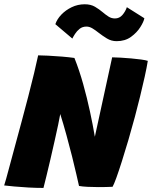

<svg xmlns="http://www.w3.org/2000/svg" viewBox="-26 -898 729 921"><path d="M182.5 3.5Q148 3.5 110.8 1.5Q73.5 -0.5 42.2 -3.5Q11 -6.5 -6 -8.5Q-4 -13.5 3.8 -41.5Q11.5 -69.5 23.2 -113.2Q35 -157 49.2 -209.5Q63.5 -262 78 -316Q94 -375 109.5 -435Q125 -495 137.5 -546.8Q150 -598.5 157 -632.5Q171.5 -632.5 203.8 -631Q236 -629.5 271.5 -626.5Q307 -623.5 331 -620Q354.5 -561 373 -494.8Q391.5 -428.5 405.5 -363.5Q419.5 -298.5 429 -242L512 -623Q527.5 -623 552.2 -621.5Q577 -620 603.2 -617.8Q629.5 -615.5 651.2 -612.5Q673 -609.5 683 -606Q678 -574.5 668.2 -530.2Q658.5 -486 646.2 -436Q634 -386 621 -337.5Q606 -281.5 589.8 -226.2Q573.5 -171 558.5 -123.8Q543.5 -76.5 531.8 -44.2Q520 -12 514 -2Q484 -0.5 446 -0.5Q419 -0.5 394 -1.8Q369 -3 353 -6Q349 -23.5 340.5 -61Q332 -98.5 319.8 -147.2Q307.5 -196 293 -249Q278.5 -302 263 -351Q260.5 -335 253.2 -300.5Q246 -266 236 -222Q226 -178 215.8 -133.5Q205.5 -89 196.5 -52.5Q187.5 -16 182.5 3.5ZM239.5 -782Q247.5 -806 268.2 -827.8Q289 -849.5 318 -863.5Q347 -877.5 380.5 -877.5Q409.5 -877.5 429.8 -865.5Q450 -853.5 466.5 -839.5Q480.5 -827.5 494.5 -818.5Q508.5 -809.5 525.5 -809.5Q547 -809.5 561.5 -826.5Q576 -843.5 582.5 -863.5L666.5 -810.5Q663.5 -794 647.2 -768Q631 -742 602.5 -721.2Q574 -700.5 533.5 -700.5Q508 -700.5 486.8 -713.5Q465.5 -726.5 447 -741Q432 -753 417.5 -761.8Q403 -770.5 389 -770.5Q369.5 -770.5 356 -759.8Q342.5 -749 333.8 -735.2Q325 -721.5 321 -713Z"/></svg>

Font: Grandstander ExtraBold
Style: Italic
Weight: 800
Italic angle: -15°
Designer: Tyler Finck
Foundry: Etcetera Type Co
Version: Version 1.200; ttfautohint (v1.8.3)